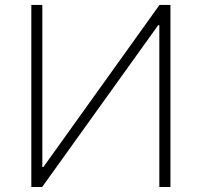

<svg xmlns="http://www.w3.org/2000/svg" viewBox="-20 -747 806 767"><path d="M105.1 -727.3V0H148.4L612.2 -646.7H616.5V0H660.9V-727.3H617.2L153.4 -79.9H149.1V-727.3Z"/></svg>

Font: Inter Extra Light BETA
Style: Regular
Weight: 200
Designer: Rasmus Andersson
Foundry: rsms
Version: Version 3.011;git-f93a4a705